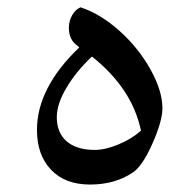

<svg xmlns="http://www.w3.org/2000/svg" viewBox="-20 -490 520 520"><path d="M80.1 -138.2Q80.1 -252 194.8 -361.8L189.9 -366.2Q166.5 -381.8 166.5 -414.6Q166.5 -433.1 175.5 -449Q184.6 -464.8 198.2 -470.2Q252 -452.6 303.5 -406.5Q355 -360.4 387.5 -302Q419.9 -243.7 419.9 -196.8Q419.9 -162.1 392.8 -101.1Q365.7 -40 339.8 -22.9Q291.5 9.8 224.1 9.8Q156.2 9.8 118.2 -30.3Q80.1 -70.3 80.1 -138.2ZM361.8 -136.2Q337.9 -250.5 229 -336.9Q186 -296.4 159.9 -252.2Q133.8 -208 133.8 -172.9Q133.8 -130.4 160.6 -107.2Q187.5 -84 236.8 -84Q265.1 -84 301 -98.9Q336.9 -113.8 361.8 -136.2Z"/></svg>

Font: Droid Arabic Naskh
Style: Regular
Weight: 400
Designer: Pascal Zoghbi
Foundry: Ascender Corporation
Version: Version 1.00